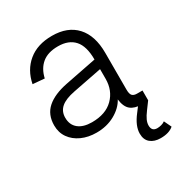

<svg xmlns="http://www.w3.org/2000/svg" viewBox="-174 -669 947 1001"><g transform="rotate(-30 300.0 -169.0)"><path d="M231 12Q181 12 141.5 -6Q102 -24 79.5 -56Q57 -88 57 -131Q57 -196 99.5 -233.5Q142 -271 223 -287L411 -324Q411 -404 377.5 -441.5Q344 -479 280 -479Q219 -479 184 -450Q149 -421 137 -368L67 -374Q82 -451 137 -496.5Q192 -542 280 -542Q374 -542 425.5 -486Q477 -430 477 -326V-105Q477 -78 486 -68.5Q495 -59 514 -59H547V0Q541 1 529 1.5Q517 2 506 2Q465 2 441.5 -17Q418 -36 412 -83Q390 -42 341.5 -15Q293 12 231 12ZM237 -47Q320 -47 365.5 -92.5Q411 -138 411 -208V-266L237 -232Q180 -221 153.5 -198Q127 -175 127 -137Q127 -94 156 -70.5Q185 -47 237 -47ZM506 204Q468 204 445 185Q422 166 422 129Q422 83 464 29L492 -8L547 0L516 42Q498 66 490.5 83Q483 100 483 115Q483 150 516 150Q528 150 541 146.5Q554 143 563 136L584 180Q557 204 506 204Z"/></g></svg>

Font: Geist Mono Light
Style: Regular
Weight: 300
Monospace: yes
Designer: Basement.studio, Andrés Briganti, Mateo Zaragoza
Foundry: Basement.studio, Vercel, Andrés Briganti, Guido Ferreyra, Mateo Zaragoza
Version: Version 1.500; ttfautohint (v1.8.4.7-5d5b)